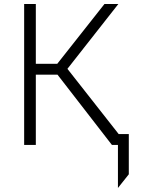

<svg xmlns="http://www.w3.org/2000/svg" viewBox="-20 -720 717 954"><path d="M566 214V0H546V-54H620V146ZM536 0 244 -377 499 -700H568L315 -378L612 0ZM100 0V-700H158V-403H285V-349H158V0Z"/></svg>

Font: Geologica-Sharp
Style: Regular
Weight: 100
Designer: Sindre Bremnes, Frode Helland
Foundry: Monokrom Skriftforlag AS
Version: Version 1.010;gftools[0.9.28]